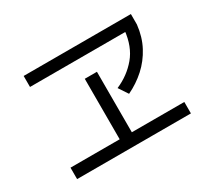

<svg xmlns="http://www.w3.org/2000/svg" viewBox="-136 -946 1272 1163"><g transform="rotate(-30 500.0 -364.5)"><path d="M633 -303 590 -368Q676 -405 733.5 -473.5Q791 -542 802 -652L820 -639H134V-716H884V-643Q875 -561 840.5 -496Q806 -431 753 -383Q700 -335 633 -303ZM102 -13V-93H898V-13ZM446 -68V-516H531V-68Z"/></g></svg>

Font: Murecho Thin
Style: Regular
Weight: 400
Version: Version 1.010